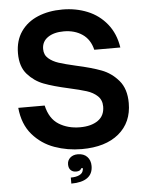

<svg xmlns="http://www.w3.org/2000/svg" viewBox="-63 -827 822 1079"><g transform="rotate(-5 348.0 -287.5)"><path d="M35 -248H184Q201 -173 252 -141Q303 -109 372 -109Q435 -109 473 -135.5Q511 -162 511 -214Q511 -251 487 -273.5Q463 -296 426.5 -307.5Q390 -319 327 -333Q241 -352 188.5 -372Q136 -392 98 -435Q60 -478 60 -553Q60 -625 95 -675.5Q130 -726 191 -751.5Q252 -777 330 -777Q406 -777 471 -750.5Q536 -724 580 -669.5Q624 -615 636 -536H489Q475 -595 431.5 -624.5Q388 -654 327 -654Q271 -654 237 -630.5Q203 -607 203 -565Q203 -532 226 -512Q249 -492 283 -481Q317 -470 378 -456Q465 -437 520.5 -416Q576 -395 616 -348Q656 -301 656 -221Q656 -112 580.5 -49Q505 14 371 14Q291 14 218 -12Q145 -38 94.5 -96.5Q44 -155 35 -248ZM295 168Q325 168 343.5 159Q362 150 365 134Q367 131 367 121H358Q352 137 328 137Q309 137 297.5 125.5Q286 114 286 93Q286 70 302.5 55.5Q319 41 345 41Q379 41 398 61Q417 81 417 113Q417 157 386 179.5Q355 202 295 202Z"/></g></svg>

Font: Open Sauce One
Style: Bold
Weight: 700
Designer: Alfredo Marco Pradil
Foundry: Creative Sauce Fz LLC
Version: Version 1.477